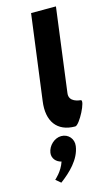

<svg xmlns="http://www.w3.org/2000/svg" viewBox="-107 -509 418 746"><g transform="rotate(-15 101.5 -136.5)"><path d="M152 0C169 0 216 -91 199 -93C193 -94 151 -97 156 -133L200 -470H100L55 -128C44 -49 79 0 152 0ZM89 22C62 22 36 46 32 74C29 96 44 113 65 118C53 155 23 180 23 180L43 197C82 168 127 126 134 74C138 46 118 22 89 22Z"/></g></svg>

Font: Hussar Tani
Style: Kurs
Weight: 700
Foundry: Cannot Into Space Fonts
Version: Version 0.92